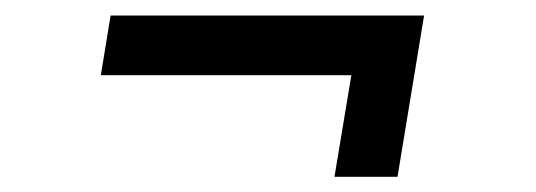

<svg xmlns="http://www.w3.org/2000/svg" viewBox="-20 -384 698 250"><path d="M415.5 -153.8 437.5 -286.1H111.3L124 -363.8H532.2L497.6 -153.8Z"/></svg>

Font: Inter 16pt
Style: Italic
Weight: 400
Italic angle: -9.3988°
Version: Version 4.001;git-66647c0bb